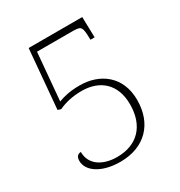

<svg xmlns="http://www.w3.org/2000/svg" viewBox="-171 -833 902 962"><g transform="rotate(-30 280.0 -352.0)"><path d="M248 10C389 10 475 -79 475 -217C475 -355 377 -424 261 -424C206 -424 169 -415 137 -403L161 -677H359C411 -677 419 -675 422 -624L423 -595H447L444 -714H134L104 -373L122 -367C158 -384 202 -395 256 -395C359 -395 433 -335 433 -216C433 -94 365 -19 245 -19C171 -19 100 -53 100 -132C85 -132 71 -124 71 -96C71 -40 137 10 248 10Z"/></g></svg>

Font: Noto Serif Gurmukhi ExtraLight
Style: Regular
Weight: 200
Designer: Vaibhav Singh and the Monotype Design Team
Foundry: Monotype Imaging Inc.
Version: Version 2.004